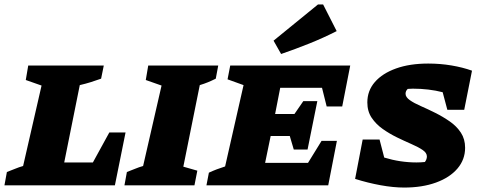

<svg xmlns="http://www.w3.org/2000/svg" viewBox="-43 -834 2163 864"><path d="M449 -238H522L474 0H-23L-12 -60Q7 -67 25 -74.5Q43 -82 61 -87L144 -449L73 -474L84 -539H424L412 -480Q390 -472 366 -464.5Q342 -457 316 -451L246 -103H375Z M517 0 528 -60Q547 -67 565 -74.5Q583 -82 601 -87L684 -449L613 -474L624 -539H939L928 -480Q910 -471 893 -464Q876 -457 856 -451L782 -84L845 -66L832 0Z M886 0 897 -57Q914 -65 932.5 -72Q951 -79 970 -85L1053 -451L981 -477L993 -539H1533L1497 -355H1427L1406 -439H1218L1195 -321H1282L1322 -379H1385L1341 -161H1279L1261 -222H1175L1150 -101H1343L1404 -200H1473L1434 0ZM1222 -591 1188 -651 1388 -814H1411L1472 -694Q1411 -663 1348.5 -638Q1286 -613 1222 -591Z M1970 -340 1949 -419Q1918 -427 1884 -431Q1850 -435 1815 -435Q1803 -435 1792 -434Q1782 -425 1782 -412Q1782 -397 1801 -383.5Q1820 -370 1851 -356.5Q1882 -343 1916 -326Q1950 -309 1981 -287.5Q2012 -266 2031 -237Q2050 -208 2050 -169Q2050 -116 2015.5 -75.5Q1981 -35 1919 -12.5Q1857 10 1776 10Q1727 10 1669.5 -0.5Q1612 -11 1555 -29L1589 -206H1665L1686 -125Q1758 -103 1831 -103Q1850 -103 1869 -105Q1878 -117 1878 -130Q1878 -146 1859 -159Q1840 -172 1809 -185.5Q1778 -199 1744 -215.5Q1710 -232 1679.5 -253.5Q1649 -275 1629.5 -304Q1610 -333 1610 -373Q1610 -426 1644 -465Q1678 -504 1739.5 -526Q1801 -548 1884 -548Q1938 -548 1988.5 -539.5Q2039 -531 2081 -516L2046 -340Z"/></svg>

Font: Piazzolla SC ExtraBold
Style: Italic
Weight: 800
Italic angle: -11.3°
Designer: Juan Pablo del Peral
Foundry: Huerta Tipografica
Version: Version 1.330